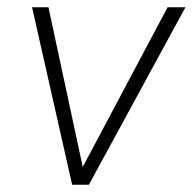

<svg xmlns="http://www.w3.org/2000/svg" viewBox="-20 -507 529 527"><path d="M178 0 68 -487H113L212 -26H195L440 -487H489L224 0Z"/></svg>

Font: Nunito Sans 10pt SemiCondensed ExtraLight
Style: Italic
Weight: 250
Width: 4
Italic angle: -9°
Designer: Vernon Adams
Foundry: Vernon Adams
Version: Version 3.101;gftools[0.9.27]